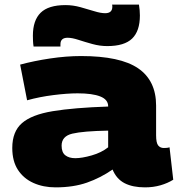

<svg xmlns="http://www.w3.org/2000/svg" viewBox="-20 -799 768 829"><path d="M33 -160Q33 -231 75 -267.5Q117 -304 208 -319Q299 -334 447 -339V-340Q447 -369 413 -382.5Q379 -396 315 -396Q271 -396 211 -388.5Q151 -381 97 -366L67 -520Q126 -536 196 -546.5Q266 -557 330 -557Q499 -557 576.5 -504Q654 -451 654 -343V-215Q654 -182 663 -171Q672 -160 687 -160Q693 -160 699.5 -160.5Q706 -161 712 -163L728 -23Q704 -8 673 1Q642 10 606 10Q553 10 518 -8Q483 -26 466 -67Q414 -31 355.5 -10.5Q297 10 220 10Q167 10 124.5 -9Q82 -28 57.5 -65.5Q33 -103 33 -160ZM246 -170Q246 -141 262 -128.5Q278 -116 305 -116Q334 -116 376 -128Q418 -140 447 -163V-235Q339 -233 292.5 -222Q246 -211 246 -170ZM125 -598Q123 -610 122.5 -622.5Q122 -635 122 -645Q122 -711 155.5 -744Q189 -777 263 -777Q295 -777 327.5 -768Q360 -759 387.5 -750.5Q415 -742 434 -742Q465 -742 465 -770Q465 -776 464 -779H580Q582 -767 583 -755Q584 -743 584 -732Q584 -665 550.5 -632.5Q517 -600 443 -600Q411 -600 378.5 -609Q346 -618 318.5 -627Q291 -636 272 -636Q241 -636 241 -608Q241 -605 241 -602.5Q241 -600 241 -598Z"/></svg>

Font: Georama Extended ExtraBold
Style: Regular
Weight: 800
Width: 7
Designer: Jean-Baptiste Levee
Foundry: Production Type
Version: Version 1.000